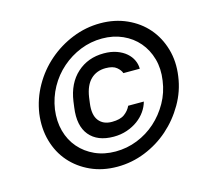

<svg xmlns="http://www.w3.org/2000/svg" viewBox="-103 -830 1055 961"><g transform="rotate(-15 425.0 -350.0)"><path d="M392 8Q316 8 254.5 -20Q193 -48 151 -96Q109 -144 90.5 -209.5Q72 -275 82 -350Q93 -424 130 -489.5Q167 -555 223 -603.5Q279 -652 348.5 -680Q418 -708 493 -708Q568 -708 630 -680Q692 -652 733.5 -604Q775 -556 794 -490.5Q813 -425 802 -350Q792 -276 754 -210.5Q716 -145 661 -96.5Q606 -48 536.5 -20Q467 8 392 8ZM403 -68Q462 -68 516 -89.5Q570 -111 612.5 -149Q655 -187 684 -238.5Q713 -290 721 -350Q730 -410 715.5 -461.5Q701 -513 668.5 -551Q636 -589 588 -610.5Q540 -632 482 -632Q423 -632 369.5 -610.5Q316 -589 272.5 -551Q229 -513 200.5 -461.5Q172 -410 163 -350Q155 -290 169 -238.5Q183 -187 216 -149Q249 -111 296.5 -89.5Q344 -68 403 -68ZM413 -142Q329 -142 287.5 -192Q246 -242 259 -335L263 -365Q276 -456 332.5 -507Q389 -558 471 -558Q509 -558 538 -547.5Q567 -537 586.5 -520Q606 -503 616 -481.5Q626 -460 626 -437H541Q536 -453 517.5 -468.5Q499 -484 461 -484Q414 -484 383.5 -454.5Q353 -425 344 -365L340 -335Q332 -276 355 -246Q378 -216 423 -216Q466 -216 488.5 -232.5Q511 -249 522 -273H603Q596 -247 579.5 -223.5Q563 -200 538.5 -182Q514 -164 482 -153Q450 -142 413 -142Z"/></g></svg>

Font: Retni Sans Medium
Style: Italic
Weight: 500
Italic angle: -8°
Designer: Vitaly Kuzmin
Foundry: ParaType Ltd.
Version: Version 1.00;June 10, 2019;FontCreator 11.5.0.2425 64-bit; t